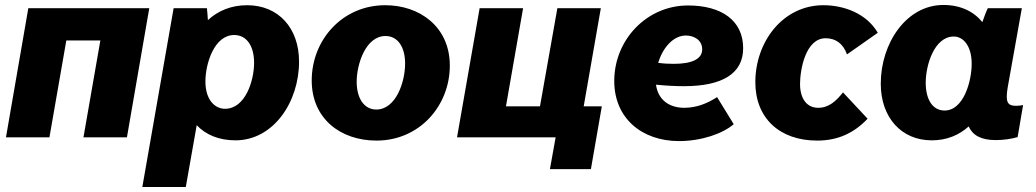

<svg xmlns="http://www.w3.org/2000/svg" viewBox="-20 -553 4170 773"><path d="M4 0H179L247 -390H384L316 0H491L581 -520H94Z M553 200H728L772 -49C809 -10 862 12 928 12C1080 12 1184 -141 1184 -305C1184 -440 1101 -532 975 -532C910 -532 857 -509 817 -472C816 -492 814 -510 813 -520H679ZM886 -115C845 -115 807 -151 807 -225C807 -296 842 -412 923 -412C973 -412 1003 -368 1003 -300C1003 -229 968 -115 886 -115Z M1496 13C1669 13 1791 -127 1791 -289C1791 -445 1670 -532 1531 -532C1358 -532 1235 -392 1235 -229C1235 -76 1350 13 1496 13ZM1495 -112C1446 -112 1416 -157 1416 -224C1416 -294 1452 -408 1532 -408C1582 -408 1611 -363 1611 -297C1611 -223 1574 -112 1495 -112Z M2403 -125H2330L2399 -520H2224L2154 -125H2017L2086 -520H1911L1820 0H2217L2194 128H2359Z M2714 15C2804 15 2890 -15 2934 -53L2867 -162C2830 -138 2786 -119 2735 -119C2676 -119 2630 -149 2621 -212C2662 -208 2699 -206 2733 -206C2889 -206 2972 -257 2972 -359C2972 -471 2884 -531 2750 -531C2584 -531 2453 -393 2453 -227C2453 -77 2564 15 2714 15ZM2630 -300C2648 -361 2691 -410 2741 -410C2773 -410 2807 -393 2807 -354C2807 -315 2765 -296 2693 -296C2672 -296 2651 -297 2630 -300Z M3270 13C3353 13 3418 -17 3473 -75L3374 -181C3346 -146 3317 -119 3274 -119C3228 -119 3201 -156 3201 -215C3201 -272 3223 -399 3304 -399C3346 -399 3375 -376 3390 -334L3514 -421C3468 -500 3376 -532 3295 -532C3132 -532 3021 -385 3021 -222C3021 -78 3118 13 3270 13Z M3989 11C4021 11 4053 6 4077 -1L4099 -130C4090 -128 4080 -127 4070 -127C4034 -127 4028 -145 4037 -201L4094 -520H3957C3950 -506 3942 -484 3935 -464C3900 -507 3847 -533 3778 -533C3629 -533 3526 -379 3526 -216C3526 -80 3609 12 3731 12C3792 12 3841 -9 3880 -44C3896 -8 3930 11 3989 11ZM3820 -406C3857 -406 3892 -370 3892 -296C3892 -225 3859 -108 3783 -108C3735 -108 3707 -152 3707 -220C3707 -292 3742 -406 3820 -406Z"/></svg>

Font: Fixel Text 20240404 ExtraBold
Style: Italic
Weight: 800
Width: 4
Italic angle: -10°
Designer: AlfaBravo + MacPaw
Foundry: Kyrylo Tkachov, Marchela Mozhyna, Serhii Makarenko, Maria Weinstein, Zakhar Kryvoshyya
Version: Version 1.211;Glyphs 3.2 (3225)